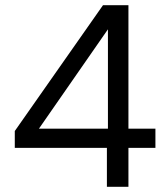

<svg xmlns="http://www.w3.org/2000/svg" viewBox="-20 -720 647 740"><path d="M392 0V-150H37V-215L377 -700H475V-224H579V-150H475V0ZM130 -224H396V-607Z"/></svg>

Font: DM Sans 17pt
Style: Regular
Weight: 400
Version: Version 4.004;gftools[0.9.30]